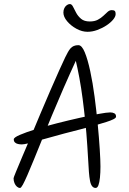

<svg xmlns="http://www.w3.org/2000/svg" viewBox="-20 -945 636 948"><path d="M367 -722Q384 -722 398.5 -687Q413 -652 425.5 -594Q438 -536 447 -467.5Q456 -399 462.5 -331.5Q469 -264 472.5 -208.5Q476 -153 476 -123Q476 -92 473.5 -68Q471 -44 466 -30.5Q461 -17 452 -17Q442 -17 435 -25.5Q428 -34 424.5 -52Q421 -70 419 -96Q415 -163 411 -225.5Q407 -288 401 -346Q395 -404 388 -457.5Q381 -511 372 -560Q363 -609 352 -655H359Q324 -579 293 -508Q262 -437 235.5 -373Q209 -309 187 -254.5Q165 -200 147 -156Q129 -112 115.5 -81Q102 -50 93 -33.5Q84 -17 79 -17Q71 -17 63.5 -23.5Q56 -30 51.5 -41Q47 -52 47 -65Q47 -68 58.5 -96Q70 -124 89 -169Q108 -214 131.5 -269Q155 -324 178 -380Q203 -440 228 -497Q253 -554 272.5 -598Q292 -642 302 -662Q309 -676 315 -687Q321 -698 328 -706Q335 -714 344.5 -718Q354 -722 367 -722ZM553 -369Q553 -363 540.5 -356.5Q528 -350 504.5 -342.5Q481 -335 449.5 -326Q418 -317 379.5 -307Q341 -297 298 -286Q228 -267 185.5 -255Q143 -243 120.5 -237.5Q98 -232 88 -232Q78 -232 69 -234Q60 -236 54 -241.5Q48 -247 48 -257Q48 -266 78 -279Q108 -292 156.5 -307Q205 -322 262 -336.5Q319 -351 372.5 -363Q426 -375 467 -382.5Q508 -390 524 -390Q536 -390 544.5 -385.5Q553 -381 553 -369ZM532 -895Q543 -895 547 -890.5Q551 -886 551 -876Q551 -863 538.5 -848Q526 -833 505.5 -819.5Q485 -806 460.5 -797Q436 -788 412 -788Q385 -788 357.5 -803Q330 -818 311.5 -840Q293 -862 293 -883Q293 -896 298 -905.5Q303 -915 310.5 -920Q318 -925 325 -925Q334 -925 340.5 -912Q347 -899 356 -882Q365 -865 380.5 -852Q396 -839 423 -839Q447 -839 463 -847.5Q479 -856 490.5 -867Q502 -878 511.5 -886.5Q521 -895 532 -895Z"/></svg>

Font: Kalam Variable Light
Style: Regular
Weight: 300
Designer: Lipi Raval, Jonny Pinhorn
Foundry: Indian Type Foundry
Version: Version 3.000